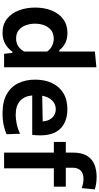

<svg xmlns="http://www.w3.org/2000/svg" viewBox="355 -1141 799 1549"><g transform="rotate(90 754.5 -366.5)"><path d="M245 12.5Q176 12.5 130.8 -24.2Q85.5 -61 63.2 -120.8Q41 -180.5 41 -250Q41 -324 64.5 -383Q88 -442 134 -476.5Q180 -511 246.5 -511Q293.5 -511 328.5 -493Q363.5 -475 384.5 -445.5H395.5V-732.5L522.5 -744.5V0H414L406.5 -66.5H397Q369 -28 331.5 -7.8Q294 12.5 245 12.5ZM291 -97Q327 -97 352.8 -114.2Q378.5 -131.5 395.5 -161V-347.5Q377.5 -373.5 350 -387Q322.5 -400.5 292 -400.5Q251 -400.5 224.2 -379.8Q197.5 -359 184.2 -324.8Q171 -290.5 171 -249Q171 -209.5 183.8 -174.8Q196.5 -140 223 -118.5Q249.5 -97 291 -97Z M893.5 12.5Q799.5 12.5 739.5 -21.5Q679.5 -55.5 651 -115Q622.5 -174.5 622.5 -251Q622.5 -327 649.8 -385.8Q677 -444.5 730 -477.5Q783 -510.5 860 -510.5Q959.5 -510.5 1015.8 -456Q1072 -401.5 1072 -292.5Q1072 -254.5 1068 -227H750Q755.5 -164 794.2 -128.8Q833 -93.5 908 -93.5Q939.5 -93.5 981.5 -102.2Q1023.5 -111 1059 -129.5L1063 -20.5Q1034.5 -6.5 991.2 3Q948 12.5 893.5 12.5ZM861 -417Q819.5 -417 790.2 -387.2Q761 -357.5 752.5 -307.5L959.5 -311.5Q956 -361 929 -389Q902 -417 861 -417Z M1211 0V-401.5H1125V-498H1211V-552.5Q1211 -628.5 1238.2 -670.8Q1265.5 -713 1309.8 -729.8Q1354 -746.5 1405.5 -746.5Q1437.5 -746.5 1464.8 -742Q1492 -737.5 1508 -731.5L1497.5 -626Q1480.5 -632.5 1462 -636.5Q1443.5 -640.5 1424.5 -640.5Q1333 -640.5 1333 -549.5V-498H1486V-401.5H1338V0Z"/></g></svg>

Font: Commissioner SemiBold
Style: Regular
Weight: 600
Designer: Kostas Bartsokas
Foundry: Kostas Bartsokas
Version: Version 1.000; ttfautohint (v1.8.3)